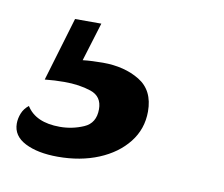

<svg xmlns="http://www.w3.org/2000/svg" viewBox="-113 -62 429 367"><g transform="rotate(10 102.0 121.5)"><path d="M19 254Q-20 254 -44.5 241.5Q-69 229 -69 205Q-69 195 -65 185Q-61 175 -52 168Q-34 197 13 197Q37 197 59 187.5Q81 178 81 151Q81 126 58.5 118.5Q36 111 7 111Q-3 111 -12 111.5Q-21 112 -31 113L6 -11H57L34 64Q42 63 53 62.5Q64 62 73 62Q115 62 144.5 80Q174 98 174 139Q174 173 153.5 199Q133 225 98 239.5Q63 254 19 254Z"/></g></svg>

Font: Sansita Swashed Medium
Style: Regular
Weight: 500
Designer: Pablo Cosgaya
Foundry: Omnibus-Type
Version: Version 1.003; ttfautohint (v1.8.3)